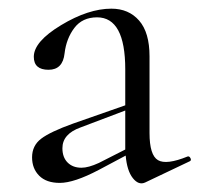

<svg xmlns="http://www.w3.org/2000/svg" viewBox="-20 -415 460 443"><path d="M413 -54Q417 -55 419.5 -50Q422 -45 418 -43L315 6Q300 13 286.5 -4Q273 -21 270 -56L208 -23Q151 7 118 7Q87 7 70.5 -9.5Q54 -26 54 -52Q54 -79 75 -95Q96 -111 149 -130L269 -172V-255Q269 -375 204 -375Q170 -375 151.5 -350.5Q133 -326 129 -292Q125 -254 92 -254Q58 -254 58 -284Q58 -319 121 -357Q184 -395 237 -395Q277 -395 301 -367.5Q325 -340 325 -285V-108Q325 -57 344.5 -45.5Q364 -34 413 -54ZM208 -39 269 -70V-76V-160L166 -121Q124 -106 124 -73Q124 -52 136 -40Q148 -28 168 -28Q184 -28 208 -39Z"/></svg>

Font: Cormorant
Style: Regular
Weight: 400
Designer: Christian Thalmann (Catharsis Fonts)
Version: Version 1.000;PS 001.000;hotconv 1.0.70;makeotf.lib2.5.58329